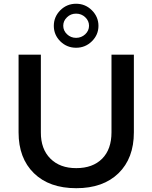

<svg xmlns="http://www.w3.org/2000/svg" viewBox="-20 -989 804 1014"><path d="M430.2 -808.1Q450.2 -827.1 450.2 -853Q450.2 -878.9 430.2 -897.9Q410.2 -917 381.8 -917Q353.5 -917 334 -897.9Q314 -878.9 314 -853Q314 -827.1 334 -808.1Q354 -789.1 381.8 -789.1Q409.7 -789.1 430.2 -808.1ZM298.3 -934.6Q333 -969.2 381.8 -969.2Q430.7 -969.2 465.3 -934.6Q500 -899.9 500 -852.5Q500 -805.2 465.3 -771Q430.7 -736.8 381.8 -736.8Q333 -736.8 298.3 -771Q264.2 -805.2 264.2 -852.5Q264.2 -899.9 298.3 -934.6ZM78.1 -290V-700.2H195.8V-290Q195.3 -202.1 246.1 -151.4Q296.9 -100.6 383.3 -101.1Q469.7 -101.1 519.5 -150.9Q568.8 -200.7 568.8 -290V-700.2H687V-290Q687 -153.3 606 -74.2Q524.9 4.9 382.8 4.9Q240.2 4.9 159.2 -74.2Q78.1 -153.3 78.1 -290Z"/></svg>

Font: TruenoRg
Style: Book
Weight: 400
Designer: Julieta Ulanovsky
Foundry: Julieta Ulanovsky
Version: Version 3.001b